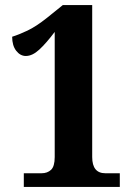

<svg xmlns="http://www.w3.org/2000/svg" viewBox="-20 -738 532 758"><path d="M74 0V-54H144Q167 -54 181.5 -67.5Q196 -81 196 -118V-612Q163 -568 135.5 -542.5Q108 -517 82 -517Q60 -517 44 -537.5Q28 -558 28 -593Q54 -601 88 -617Q122 -633 166 -668L228 -718H344V-118Q344 -54 396 -54H453V0Z"/></svg>

Font: Noto Serif Thai Condensed ExtraBold
Style: Regular
Weight: 800
Width: 3
Designer: Monotype Design Team
Foundry: Monotype Imaging Inc.
Version: Version 2.002; ttfautohint (v1.8.4.7-5d5b)